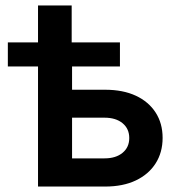

<svg xmlns="http://www.w3.org/2000/svg" viewBox="-20 -685 653 705"><path d="M8.8 -440.9V-529.3H420.4V-440.9ZM119.6 -529.3V-665H243.2V-529.3ZM207 -355.5H365.7Q431.6 -355.5 478.8 -333.5Q525.9 -311.5 551.5 -271.7Q577.1 -231.9 577.1 -178.7Q577.1 -125.5 551.5 -85.2Q525.9 -44.9 478.8 -22.5Q431.6 0 365.7 0H119.6V-529.3H244.6V-103.5H363.8Q405.3 -103.5 429.9 -123.8Q454.6 -144 454.6 -178.2Q454.6 -212.4 429.9 -232.7Q405.3 -252.9 363.8 -252.9H207Z"/></svg>

Font: Inter 24pt SemiBold
Style: Regular
Weight: 600
Designer: Rasmus Andersson
Foundry: rsms
Version: Version 4.001;git-66647c0bb